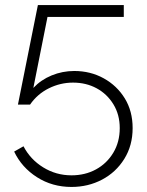

<svg xmlns="http://www.w3.org/2000/svg" viewBox="-20 -591 582 760"><path d="M263 149Q187 149 126.5 110.5Q66 72 36 9L73 -12Q100 40 151 71.5Q202 103 263 103Q317 103 360 79.5Q403 56 428.5 13.5Q454 -29 454 -84Q454 -137 429 -178Q404 -219 362.5 -241.5Q321 -264 269 -264Q219 -264 173.5 -241.5Q128 -219 99 -177H51L130 -571H470V-524H168L112 -243Q142 -275 184.5 -292.5Q227 -310 274 -310Q338 -310 390.5 -281Q443 -252 474 -201.5Q505 -151 505 -84Q505 -15 472 38Q439 91 384 120Q329 149 263 149Z"/></svg>

Font: Raleway Thin Light
Style: Regular
Weight: 300
Version: Version 4.026